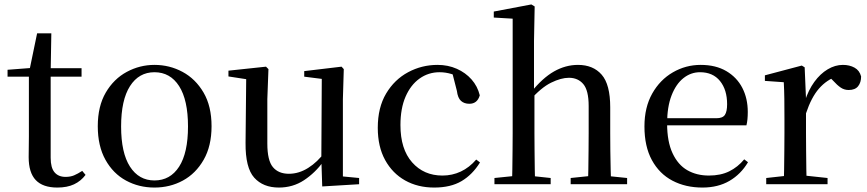

<svg xmlns="http://www.w3.org/2000/svg" viewBox="-20 -829 3901 864"><path d="M159 -484V-522H347V-484ZM238 15Q173 15 141 -18.5Q109 -52 109 -122Q109 -147 109.5 -167Q110 -187 110 -215V-484H14V-515L131 -524L112 -510L147 -679H211L208 -506V-495V-119Q208 -74 225.5 -53.5Q243 -33 275 -33Q297 -33 313.5 -40Q330 -47 350 -60L365 -42Q344 -14 313 0.5Q282 15 238 15Z M675 15Q605 15 547 -16.5Q489 -48 454.5 -110Q420 -172 420 -261Q420 -351 456 -412.5Q492 -474 550.5 -505.5Q609 -537 675 -537Q743 -537 801.5 -505.5Q860 -474 896 -412.5Q932 -351 932 -261Q932 -172 896.5 -110Q861 -48 803 -16.5Q745 15 675 15ZM675 -17Q746 -17 786 -79Q826 -141 826 -260Q826 -379 786 -441.5Q746 -504 675 -504Q605 -504 565 -441.5Q525 -379 525 -260Q525 -141 565 -79Q605 -17 675 -17Z M1235 15Q1164 15 1124 -29.5Q1084 -74 1085 -186L1088 -488L1112 -469L1008 -485V-511L1177 -529L1188 -518L1183 -383V-183Q1183 -107 1208 -77Q1233 -47 1280 -47Q1325 -47 1367 -73.5Q1409 -100 1442 -145L1468 -103H1436Q1398 -51 1348 -18Q1298 15 1235 15ZM1430 10 1426 -113V-114L1428 -474L1349 -484V-509L1517 -529L1527 -518L1523 -383V-35L1596 -28V0Z M1934 15Q1860 15 1803 -17Q1746 -49 1713 -109Q1680 -169 1680 -254Q1680 -345 1717.5 -408Q1755 -471 1816.5 -504Q1878 -537 1949 -537Q1996 -537 2035.5 -519.5Q2075 -502 2102 -471.5Q2129 -441 2139 -400Q2128 -362 2092 -362Q2069 -362 2054.5 -375Q2040 -388 2036 -420L2013 -510L2068 -469Q2038 -488 2011.5 -496Q1985 -504 1958 -504Q1908 -504 1868 -475.5Q1828 -447 1805 -394Q1782 -341 1782 -266Q1782 -158 1834.5 -98.5Q1887 -39 1971 -39Q2015 -39 2053.5 -57Q2092 -75 2123 -111L2140 -98Q2106 -43 2057 -14Q2008 15 1934 15Z M2205 0V-28L2313 -39H2355L2458 -28V0ZM2284 0Q2285 -25 2285.5 -66Q2286 -107 2286.5 -152Q2287 -197 2287 -230V-745L2202 -750V-777L2371 -809L2386 -800L2383 -644V-421L2385 -408V-230Q2385 -197 2385.5 -152Q2386 -107 2386.5 -66Q2387 -25 2388 0ZM2548 0V-28L2654 -39H2695L2802 -28V0ZM2625 0Q2627 -25 2627.5 -65.5Q2628 -106 2628.5 -151Q2629 -196 2629 -230V-352Q2629 -422 2605 -450.5Q2581 -479 2540 -479Q2505 -479 2460 -457Q2415 -435 2363 -376L2342 -413H2369Q2421 -478 2473 -507.5Q2525 -537 2581 -537Q2649 -537 2687.5 -493Q2726 -449 2726 -346V-230Q2726 -196 2726.5 -151Q2727 -106 2728 -65.5Q2729 -25 2730 0Z M3141 15Q3065 15 3006 -16Q2947 -47 2913.5 -108.5Q2880 -170 2880 -260Q2880 -346 2915 -408Q2950 -470 3008 -503.5Q3066 -537 3133 -537Q3201 -537 3248.5 -509Q3296 -481 3320.5 -433.5Q3345 -386 3345 -325Q3345 -289 3339 -265H2924V-297H3204Q3232 -297 3242 -312Q3252 -327 3252 -360Q3252 -425 3220 -464.5Q3188 -504 3130 -504Q3089 -504 3055.5 -477.5Q3022 -451 3002 -399.5Q2982 -348 2982 -273Q2982 -192 3006.5 -139.5Q3031 -87 3073 -63Q3115 -39 3170 -39Q3223 -39 3261.5 -58Q3300 -77 3329 -112L3346 -99Q3314 -45 3262.5 -15Q3211 15 3141 15Z M3428 0V-28L3537 -40H3592L3704 -28V0ZM3507 0Q3508 -25 3508.5 -66Q3509 -107 3509.5 -152Q3510 -197 3510 -230V-295Q3510 -347 3509.5 -385Q3509 -423 3507 -459L3422 -465V-490L3588 -534L3601 -526L3607 -385V-384V-230Q3607 -197 3607.5 -152Q3608 -107 3608.5 -66Q3609 -25 3610 0ZM3607 -319 3582 -374H3602Q3618 -424 3644.5 -460.5Q3671 -497 3704.5 -517Q3738 -537 3773 -537Q3803 -537 3825.5 -524.5Q3848 -512 3855 -485Q3855 -458 3841.5 -441Q3828 -424 3799 -424Q3779 -424 3763 -435Q3747 -446 3729 -466L3706 -489L3749 -487Q3700 -470 3665.5 -430.5Q3631 -391 3607 -319Z"/></svg>

Font: Noto Serif SC ExtraLight Medium
Style: Regular
Weight: 500
Version: Version 2.002-H1;hotconv 1.1.0;makeotfexe 2.6.0